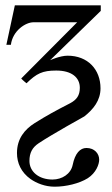

<svg xmlns="http://www.w3.org/2000/svg" viewBox="-20 -470 421 724"><path d="M360 -429V-450H36L4 -301H21C28 -355 77 -386 106 -386H271L60 -174C66 -167 80 -156 80 -156C118 -193 140 -204 192 -204C250 -204 281 -178 281 -139C281 -110 269 -94 245 -81C185 -50 161 -37 111 -6C73 18 44 53 44 107C44 145 60 180 95 205C118 221 150 234 186 234C229 234 279 222 311 202C342 182 354 150 354 132C354 109 336 88 306 88C282 88 263 108 254 152C247 186 214 207 178 207C126 207 91 177 91 137C91 106 102 86 126 70C177 36 298 -31 298 -31C332 -58 359 -91 359 -137C359 -208 311 -260 235 -260C206 -260 169 -243 169 -243Z"/></svg>

Font: XITS
Style: Regular
Weight: 400
Designer: MicroPress Inc., with final additions and corrections provided by Coen Hoffman, Elsevier (retired)
Version: Version 1.302